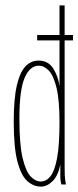

<svg xmlns="http://www.w3.org/2000/svg" viewBox="-20 -685 291 713"><path d="M132 8Q105 8 82 -12Q59 -32 45 -84Q31 -136 31 -233Q31 -318 42.5 -367.5Q54 -417 74.5 -438.5Q95 -460 123 -460Q160 -460 178.5 -429.5Q197 -399 201 -364V-665H220V-71Q220 -53 220.5 -35.5Q221 -18 225 0H208Q204 -12 204 -34Q204 -56 204 -74Q196 -33 175.5 -12.5Q155 8 132 8ZM131 -11Q152 -11 167.5 -30.5Q183 -50 192 -98Q201 -146 201 -231Q201 -313 190 -358.5Q179 -404 161.5 -422.5Q144 -441 124 -441Q91 -441 71.5 -396Q52 -351 52 -244Q52 -148 64 -98Q76 -48 94 -29.5Q112 -11 131 -11ZM118 -535V-555H251V-535Z"/></svg>

Font: Inconsolata UltraCondensed ExtraLight
Style: Regular
Weight: 200
Width: 1
Monospace: yes
Designer: Raph Levien, Cyreal, Brenton Simpson
Foundry: Raph Levien, Cyreal, Google
Version: Version 3.100; ttfautohint (v1.8.4.7-5d5b)